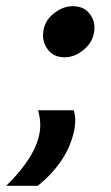

<svg xmlns="http://www.w3.org/2000/svg" viewBox="-85 -472 358 620"><path d="M-65 128Q45 20 45 -68Q45 -90 38 -116H153Q158 -100 158 -85.5Q158 -71 156 -59Q138 46 37 128ZM220 -384Q220 -342 189 -314.5Q158 -287 124 -287Q90 -287 72 -309Q54 -331 54 -357Q54 -399 85 -425.5Q116 -452 150 -452Q184 -452 202 -430.5Q220 -409 220 -384Z"/></svg>

Font: Rambla
Style: Bold Italic
Weight: 700
Italic angle: -12°
Designer: Martin Sommaruga
Foundry: Martin Sommaruga
Version: Version 1.001